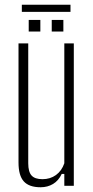

<svg xmlns="http://www.w3.org/2000/svg" viewBox="-20 -783 393 809"><path d="M151 6Q102.5 6 80.2 -18.8Q58 -43.5 58 -98V-600H99V-95Q99 -59 113 -43.5Q127 -28 159 -28Q191.5 -28 215.8 -45.5Q240 -63 251 -95V-600H291V0H251V-50H240Q226.5 -21.5 203.5 -7.8Q180.5 6 151 6ZM198 -650V-699H247V-650ZM101 -650V-699H150V-650ZM72 -763H277V-733H72Z"/></svg>

Font: Big Shoulders Text SC Thin
Style: Regular
Weight: 100
Designer: Patric King
Foundry: XO Type Co
Version: Version 2.002